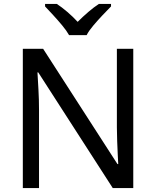

<svg xmlns="http://www.w3.org/2000/svg" viewBox="-20 -964 800 984"><path d="M663 0H558L176 -593H172Q174 -558 177 -506Q180 -454 180 -399V0H97V-714H201L582 -123H586Q585 -139 583.5 -171Q582 -203 580.5 -241Q579 -279 579 -311V-714H663ZM334 -784Q321 -807 299 -833.5Q277 -860 253 -886Q229 -912 211 -931V-944H271Q297 -927 325 -903Q353 -879 378 -852Q405 -879 433 -903Q461 -927 487 -944H549V-931Q530 -912 505.5 -886Q481 -860 458.5 -833.5Q436 -807 424 -784Z"/></svg>

Font: Noto Sans Tifinagh Rhissa Ixa
Style: Regular
Weight: 400
Designer: JamraPatel
Foundry: JamraPatel LLC
Version: Version 2.006; ttfautohint (v1.8.4.7-5d5b)